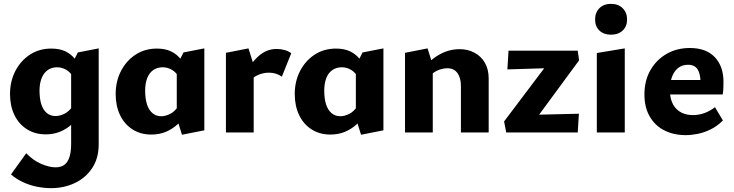

<svg xmlns="http://www.w3.org/2000/svg" viewBox="-20 -687 3808 996"><path d="M245 289Q209 289 171.5 281.5Q134 274 99.5 258Q65 242 37 218L116 108Q153 146 194.5 163.5Q236 181 269 181Q297 181 314.5 167.5Q332 154 340.5 127Q349 100 349 60V-347L384 -415L492 -436V61Q492 135 457.5 186Q423 237 367 263Q311 289 245 289ZM218 10Q161 10 119 -17Q77 -44 54.5 -91Q32 -138 32 -199Q32 -266 60 -319.5Q88 -373 136 -404Q184 -435 246 -435Q289 -435 318.5 -421Q348 -407 367.5 -382.5Q387 -358 397 -327L361 -285Q346 -312 323.5 -325Q301 -338 276 -338Q248 -338 227.5 -323.5Q207 -309 196 -281.5Q185 -254 185 -217Q185 -175 194.5 -145.5Q204 -116 223 -100.5Q242 -85 268 -85Q290 -85 314.5 -97Q339 -109 359 -139L402 -101Q381 -68 353.5 -43Q326 -18 292 -4Q258 10 218 10Z M765 11Q709 11 667 -16Q625 -43 602.5 -90.5Q580 -138 580 -199Q580 -266 608 -319.5Q636 -373 684 -404Q732 -435 794 -435Q836 -435 866 -421Q896 -407 915.5 -382.5Q935 -358 945 -327L909 -285Q894 -312 871.5 -325Q849 -338 824 -338Q796 -338 775 -323.5Q754 -309 743.5 -281.5Q733 -254 733 -217Q733 -175 742.5 -145.5Q752 -116 771 -100Q790 -84 816 -84Q838 -84 862.5 -96Q887 -108 907 -139L949 -101Q928 -67 901 -42Q874 -17 840 -3Q806 11 765 11ZM924 12 897 -74V-347L932 -415L1040 -436V-11Z M1152 0V-413L1269 -436L1296 -350V0ZM1267 -255 1243 -286Q1276 -354 1318.5 -393.5Q1361 -433 1415 -433Q1437 -433 1456.5 -427.5Q1476 -422 1491 -411L1442 -289Q1429 -299 1412 -304.5Q1395 -310 1376 -310Q1344 -310 1315 -296.5Q1286 -283 1267 -255Z M1694 11Q1638 11 1596 -16Q1554 -43 1531.5 -90.5Q1509 -138 1509 -199Q1509 -266 1537 -319.5Q1565 -373 1613 -404Q1661 -435 1723 -435Q1765 -435 1795 -421Q1825 -407 1844.5 -382.5Q1864 -358 1874 -327L1838 -285Q1823 -312 1800.5 -325Q1778 -338 1753 -338Q1725 -338 1704 -323.5Q1683 -309 1672.5 -281.5Q1662 -254 1662 -217Q1662 -175 1671.5 -145.5Q1681 -116 1700 -100Q1719 -84 1745 -84Q1767 -84 1791.5 -96Q1816 -108 1836 -139L1878 -101Q1857 -67 1830 -42Q1803 -17 1769 -3Q1735 11 1694 11ZM1853 12 1826 -74V-347L1861 -415L1969 -436V-11Z M2371 0V-241Q2371 -283 2353 -308Q2335 -333 2300 -333Q2283 -333 2264 -327Q2245 -321 2229 -309.5Q2213 -298 2203 -281L2165 -322Q2194 -357 2225.5 -381.5Q2257 -406 2291.5 -419Q2326 -432 2365 -432Q2407 -432 2441.5 -413.5Q2476 -395 2495.5 -361Q2515 -327 2515 -281V0ZM2081 0V-413L2198 -436L2225 -350V0Z M2595 -57 2843 -386 2906 -336 2612 -327 2618 -424H2977L2984 -374L2734 -34L2681 -90L2983 -97L2977 0H2606Z M3076 0V-412L3221 -436V0ZM3150 -507Q3112 -507 3089.5 -528.5Q3067 -550 3067 -586Q3067 -622 3089.5 -644.5Q3112 -667 3150 -667Q3187 -667 3210 -644.5Q3233 -622 3233 -586Q3233 -550 3210 -528.5Q3187 -507 3150 -507Z M3538 14Q3475 14 3426.5 -10.5Q3378 -35 3350.5 -82.5Q3323 -130 3323 -197Q3323 -269 3354 -323Q3385 -377 3438 -407.5Q3491 -438 3559 -438Q3643 -438 3688 -390.5Q3733 -343 3733 -263Q3733 -248 3732.5 -231Q3732 -214 3729 -197H3614V-257Q3614 -303 3599 -327Q3584 -351 3549 -351Q3519 -351 3498 -334.5Q3477 -318 3466 -288.5Q3455 -259 3455 -221Q3455 -158 3487 -124Q3519 -90 3575 -90Q3606 -90 3634.5 -100.5Q3663 -111 3689 -131L3730 -62Q3700 -32 3666 -15.5Q3632 1 3599 7.5Q3566 14 3538 14ZM3390 -197 3406 -272H3720V-197Z"/></svg>

Font: Ysabeau Infant ExtraBold
Style: Regular
Weight: 800
Designer: Christian Thalmann (Catharsis Fonts)
Version: Version 2.001;gftools[0.9.30]; featfreeze: ss01,ss02,lnum